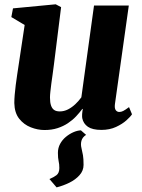

<svg xmlns="http://www.w3.org/2000/svg" viewBox="-20 -580 646 872"><path d="M347.5 12 371 32.5Q354.5 43 350 59Q345.5 75 350 92.5Q354 109.5 356.8 125Q359.5 140.5 359.5 169Q359.5 195 341.2 215.5Q323 236 295 249.8Q267 263.5 237 271L204.5 233Q222.5 226 236 216Q249.5 206 249.5 183Q249.5 165 246.2 151.5Q243 138 243 114Q243 92 253 73.5Q263 55 279 41.8Q295 28.5 313.2 20.5Q331.5 12.5 347.5 12ZM182 10.5Q151 10.5 119.8 -1.8Q88.5 -14 67.2 -40.8Q46 -67.5 45 -112Q45 -129 46.8 -150Q48.5 -171 51.5 -194Q54.5 -217 58 -240.8Q61.5 -264.5 65 -287L92 -466.5L31.5 -502.5L39 -542L233 -560.5L257.5 -547.5L225 -287.5Q222.5 -266 219.2 -243.8Q216 -221.5 213.2 -201Q210.5 -180.5 208.8 -164Q207 -147.5 207 -137Q207 -114.5 211.8 -100.8Q216.5 -87 226 -80.5Q235.5 -74 251.5 -74Q271 -74 289 -83.2Q307 -92.5 322.5 -107.2Q338 -122 349.5 -138L407 -555H565L502 -107.5Q499.5 -88.5 505.5 -80Q511.5 -71.5 522 -71.5Q530.5 -71.5 539.5 -76Q548.5 -80.5 566 -93.5L579.5 -61Q573 -50.5 554.5 -33.8Q536 -17 507 -3.5Q478 10 440.5 10Q400 10 379.2 -4.2Q358.5 -18.5 353.5 -43.5Q353 -47 352.8 -51.8Q352.5 -56.5 353 -62Q353.5 -67.5 354.2 -73.5Q355 -79.5 356 -85L354 -85.5Q341.5 -68.5 325.5 -51.5Q309.5 -34.5 288.5 -20.5Q267.5 -6.5 241.2 2Q215 10.5 182 10.5Z"/></svg>

Font: Merriweather 36pt Black
Style: Italic
Weight: 900
Italic angle: -7.8°
Version: Version 2.101